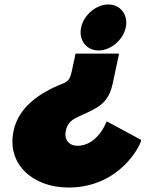

<svg xmlns="http://www.w3.org/2000/svg" viewBox="-20 -550 717 860"><path d="M343.3 -427C331.4 -371 366.6 -324 421.4 -324C476.2 -324 531.4 -371 543.3 -427C555.2 -483 519.9 -530 465.2 -530C410.4 -530 355.2 -483 343.3 -427ZM610.2 86 612.2 76.6 457.9 -6.5 449.6 11.3C430.8 51.5 388.5 103 326.6 103C289.6 103 266.4 75.8 274.8 36C287.5 -23.4 330.3 -21 407.3 -64.4C465.6 -97.4 477.7 -141.9 487 -186L513.4 -310H318.4L303.3 -239C296.1 -205.1 291.6 -187.8 264.1 -176.8C157.9 -135.2 63.6 -71.1 40.8 36C8.6 187.9 130.4 290 285.9 290C519.1 290 607.6 98.3 610.2 86Z"/></svg>

Font: Hussar Nova
Style: 96
Weight: 700
Foundry: Cannot Into Space Fonts
Version: Version 0.99